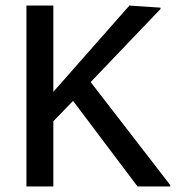

<svg xmlns="http://www.w3.org/2000/svg" viewBox="-20 -670 636 690"><path d="M75 0H171.7V-234.2L242.5 -307.5L474.2 0H591.7V-5L305.8 -375L556.7 -637.5V-642.5L445 -650L171.7 -340V-650H75Z"/></svg>

Font: Boon Medium
Style: Regular
Weight: 500
Designer: Sungsit Sawaiwan
Foundry: FontUni
Version: Version 2.0